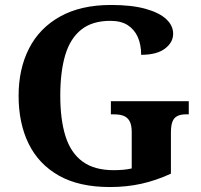

<svg xmlns="http://www.w3.org/2000/svg" viewBox="-20 -744 809 774"><path d="M423 10Q299 10 217.5 -36Q136 -82 95.5 -164.5Q55 -247 55 -358Q55 -466 97 -548.5Q139 -631 222.5 -677.5Q306 -724 428 -724Q511 -724 566.5 -708.5Q622 -693 650 -667Q678 -641 678 -608Q678 -573 645 -548Q612 -523 549 -523Q549 -564 535.5 -594.5Q522 -625 495 -642.5Q468 -660 425 -660Q352 -660 307.5 -624.5Q263 -589 243 -522Q223 -455 223 -358Q223 -262 244 -195Q265 -128 312.5 -93Q360 -58 438 -58Q457 -58 475.5 -59.5Q494 -61 511 -65V-212Q511 -239 503 -254.5Q495 -270 479.5 -276.5Q464 -283 440 -283H427V-336H741V-283H728Q708 -283 694.5 -276Q681 -269 675 -253Q669 -237 669 -208V-44Q611 -17 551 -3.5Q491 10 423 10Z"/></svg>

Font: Noto Serif Thai
Style: Regular
Weight: 400
Designer: Monotype Design Team
Foundry: Monotype Imaging Inc.
Version: Version 2.001